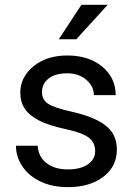

<svg xmlns="http://www.w3.org/2000/svg" viewBox="-20 -769 556 799"><path d="M376 -140.1Q376 -176.8 348.4 -197Q320.8 -217.3 252.2 -231.9Q183.6 -246.6 143.3 -267.1Q103 -287.6 83.7 -315.9Q64.5 -344.2 64.5 -383.3Q64.5 -448.2 119.4 -493.2Q174.3 -538.1 259.8 -538.1Q349.6 -538.1 405.5 -491.7Q461.4 -445.3 461.4 -373H370.6Q370.6 -410.2 339.1 -437Q307.6 -463.9 259.8 -463.9Q210.4 -463.9 182.6 -442.4Q154.8 -420.9 154.8 -386.2Q154.8 -353.5 180.7 -336.9Q206.5 -320.3 274.2 -305.2Q341.8 -290 383.8 -269Q425.8 -248 446 -218.5Q466.3 -189 466.3 -146.5Q466.3 -75.7 409.7 -33Q353 9.8 262.7 9.8Q199.2 9.8 150.4 -12.7Q101.6 -35.2 74 -75.4Q46.4 -115.7 46.4 -162.6H136.7Q139.2 -117.2 173.1 -90.6Q207 -64 262.7 -64Q314 -64 345 -84.7Q376 -105.5 376 -140.1ZM318.8 -749H428.2L297.4 -605.5H224.6Z"/></svg>

Font: RobotoInd
Style: Regular
Weight: 400
Designer: Google
Version: Version 2.001101; 2014